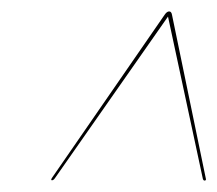

<svg xmlns="http://www.w3.org/2000/svg" viewBox="-20 -730 380 336"><path d="M340 -418.5Q341.5 -414 338 -414Q336 -414 335 -417L274 -701L76 -418Q73.5 -414.5 71 -414.5Q68 -414.5 71.5 -419.5L268 -704Q272 -710 276 -710Q280 -710 281 -704Z"/></svg>

Font: Fraunces 144pt S000 Thin
Style: Italic
Weight: 100
Italic angle: -16°
Version: Version 1.000; ttfautohint (v1.8.3)